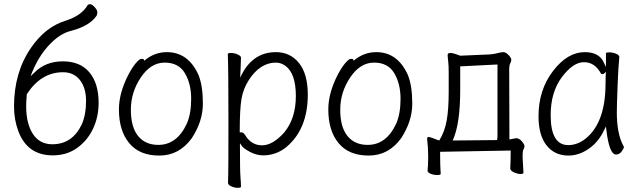

<svg xmlns="http://www.w3.org/2000/svg" viewBox="-20 -730 3040 917"><path d="M232 12Q110 12 67 -105Q47 -159 47 -222Q47 -385 129 -503Q198 -603 296 -632Q370 -656 399 -706Q402 -710 410.5 -710Q419 -710 432 -696Q445 -682 445 -671Q445 -660 440 -653Q406 -604 313 -581Q252 -564 193 -490Q160 -448 135 -389L126 -366L144 -383Q197 -437 280 -437Q363 -437 407 -384.5Q451 -332 451 -239Q451 -172 424.5 -115.5Q398 -59 348.5 -23.5Q299 12 232 12ZM230 -41Q326 -41 371 -137Q391 -183 391 -247Q391 -311 361.5 -348Q332 -385 281 -385Q176 -385 108 -280L107 -266Q105 -244 105 -222Q105 -140 137 -90.5Q169 -41 230 -41Z M896 -70Q836 13 741 13Q646 13 597 -46.5Q548 -106 548 -207Q548 -285 592 -371Q610 -406 628 -427.5Q646 -449 655.5 -449Q665 -449 667 -446L669 -440Q717 -481 777 -481Q879 -481 928 -372Q949 -320 949 -235.5Q949 -151 896 -70ZM736 -38Q825 -38 872 -139Q893 -186 893 -258Q893 -330 863 -380.5Q833 -431 766.5 -431Q700 -431 652.5 -360Q605 -289 605 -206Q605 -123 639.5 -80.5Q674 -38 736 -38ZM928 -372Z M1131 162Q1131 167 1115.5 167Q1100 167 1084.5 160Q1069 153 1069 142.5Q1069 132 1070 106Q1071 80 1071 -161.5Q1071 -403 1068 -472Q1068 -477 1083.5 -477Q1099 -477 1115 -470Q1131 -463 1131 -454L1129 -399L1127 -359L1137 -379Q1192 -481 1298 -481Q1366 -481 1408 -429Q1450 -377 1450 -278Q1450 -113 1347 -27Q1298 12 1237 12Q1205 12 1174 -4.5Q1143 -21 1135 -33L1126 -46V-30Q1126 87 1128.5 116Q1131 145 1131 162ZM1152 -83Q1181 -36 1232 -36Q1283 -36 1338 -98Q1393 -165 1393 -271.5Q1393 -378 1344 -415Q1322 -431 1298 -431Q1222 -431 1168 -347Q1142 -307 1133.5 -258.5Q1125 -210 1125 -103V-98H1133Q1143 -98 1152 -83Z M1896 -70Q1836 13 1741 13Q1646 13 1597 -46.5Q1548 -106 1548 -207Q1548 -285 1592 -371Q1610 -406 1628 -427.5Q1646 -449 1655.5 -449Q1665 -449 1667 -446L1669 -440Q1717 -481 1777 -481Q1879 -481 1928 -372Q1949 -320 1949 -235.5Q1949 -151 1896 -70ZM1736 -38Q1825 -38 1872 -139Q1893 -186 1893 -258Q1893 -330 1863 -380.5Q1833 -431 1766.5 -431Q1700 -431 1652.5 -360Q1605 -289 1605 -206Q1605 -123 1639.5 -80.5Q1674 -38 1736 -38ZM1928 -372Z M2085 100Q2085 106 2068.5 106Q2052 106 2037 100Q2022 94 2022 85Q2025 62 2025 18Q2025 -26 2020 -66Q2020 -76 2027 -76H2029L2030 -75Q2040 -74 2063 -64L2078 -59Q2104 -101 2113.5 -155Q2123 -209 2123 -291V-387Q2123 -417 2120.5 -438Q2118 -459 2118 -468Q2118 -477 2131.5 -477Q2145 -477 2178 -464L2318 -470Q2342 -472 2357.5 -476.5Q2373 -481 2384.5 -481Q2396 -481 2409 -467Q2422 -453 2422 -445Q2422 -437 2417 -427.5Q2412 -418 2412 -402L2413 -70V-64L2445 -70Q2460 -70 2472.5 -55Q2485 -40 2485 -32Q2485 -24 2480.5 -17Q2476 -10 2476 11.5Q2476 33 2478 56L2480 95Q2480 101 2466 101Q2452 101 2434.5 93Q2417 85 2417 74Q2419 36 2419 -6V-11L2082 -5V0Q2082 57 2084 86ZM2417 74ZM2480 95ZM2142 -59 2354 -61Q2356 -73 2356 -81V-422L2178 -413V-301Q2178 -136 2142 -59Z M2695 13Q2629 13 2590.5 -35.5Q2552 -84 2552 -175Q2552 -300 2621 -390.5Q2690 -481 2773 -481Q2842 -481 2864 -431L2874 -410V-475Q2874 -480 2890 -480Q2906 -480 2922 -473.5Q2938 -467 2938 -458Q2933 -411 2929.5 -318Q2926 -225 2926 -193Q2926 -90 2958 -32L2960 -28Q2959 -20 2948.5 -6Q2938 8 2922 8Q2890 8 2876 -109L2874 -126L2866 -110Q2839 -52 2792 -19.5Q2745 13 2695 13ZM2694 -37Q2738 -37 2777 -68Q2872 -145 2872 -330Q2872 -356 2873 -374L2874 -387L2864 -378Q2863 -376 2857.5 -376Q2852 -376 2850 -379Q2821 -433 2769 -433Q2717 -433 2663.5 -361.5Q2610 -290 2610 -180Q2610 -37 2694 -37Z"/></svg>

Font: LXGW WenKai Mono TC Light
Style: Regular
Weight: 300
Designer: LXGW / Fontworks Inc.
Foundry: LXGW / Fontworks Inc.
Version: Version 1.330